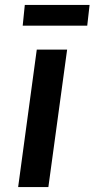

<svg xmlns="http://www.w3.org/2000/svg" viewBox="-20 -758 383 778"><path d="M53.5 0 129 -557H252L176 0ZM72 -654 80.5 -738H343L333.5 -654Z"/></svg>

Font: Merriweather Sans Medium
Style: Italic
Weight: 500
Italic angle: -7.5°
Designer: Eben Sorkin
Foundry: Eben Sorkin
Version: Version 2.001